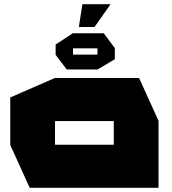

<svg xmlns="http://www.w3.org/2000/svg" viewBox="-20 -898 824 918"><path d="M329 -667V-739H476L529 -668V-667ZM243 -319V-525H645L738 -320V-319ZM122 0 29 -205V-206H524V0ZM29 -206V-432L242 -525H243V-206ZM524 0V-319H738V0ZM299 -566 246 -636V-637H446V-566ZM246 -637V-685L328 -739H329V-637ZM446 -566V-667H529V-615L447 -566ZM357 -769 374 -878H508V-877L432 -769Z"/></svg>

Font: Foldit ExtraBold
Style: Regular
Weight: 800
Version: Version 1.003